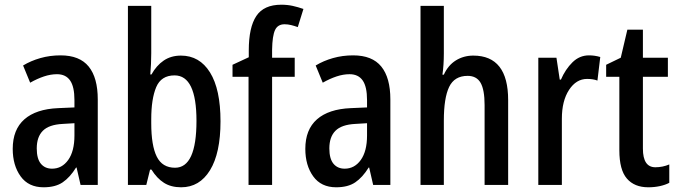

<svg xmlns="http://www.w3.org/2000/svg" viewBox="-20 -785 2879 815"><path d="M237 -550Q318 -550 356.5 -502.5Q395 -455 395 -363V0H322L305 -74H303Q277 -32 246 -11Q215 10 165 10Q101 10 67.5 -36.5Q34 -83 34 -153Q34 -235 83.5 -278.5Q133 -322 227 -326L296 -329V-360Q296 -417 277.5 -443.5Q259 -470 222 -470Q195 -470 166.5 -460.5Q138 -451 108 -434L78 -507Q111 -527 151.5 -538.5Q192 -550 237 -550ZM296 -262 246 -259Q188 -256 162 -230Q136 -204 136 -155Q136 -111 153.5 -90Q171 -69 201 -69Q243 -69 269.5 -106Q296 -143 296 -210Z M622 -760V-559Q622 -538 621 -514.5Q620 -491 618 -469H623Q644 -507 675 -528Q706 -549 748 -549Q827 -549 871.5 -477.5Q916 -406 916 -270Q916 -135 871.5 -62.5Q827 10 749 10Q706 10 676 -9Q646 -28 623 -65H617L601 0H523V-760ZM721 -465Q664 -465 643 -415Q622 -365 622 -279V-262Q622 -167 645.5 -120Q669 -73 723 -73Q814 -73 814 -272Q814 -465 721 -465Z M1231 -459H1135V0H1035V-459H967V-510L1036 -542V-571Q1036 -669 1068 -717Q1100 -765 1174 -765Q1200 -765 1222.5 -760Q1245 -755 1268 -747L1244 -670Q1230 -675 1216 -678.5Q1202 -682 1188 -682Q1159 -682 1147.5 -657.5Q1136 -633 1135 -574V-540H1231Z M1479 -550Q1560 -550 1598.5 -502.5Q1637 -455 1637 -363V0H1564L1547 -74H1545Q1519 -32 1488 -11Q1457 10 1407 10Q1343 10 1309.5 -36.5Q1276 -83 1276 -153Q1276 -235 1325.5 -278.5Q1375 -322 1469 -326L1538 -329V-360Q1538 -417 1519.5 -443.5Q1501 -470 1464 -470Q1437 -470 1408.5 -460.5Q1380 -451 1350 -434L1320 -507Q1353 -527 1393.5 -538.5Q1434 -550 1479 -550ZM1538 -262 1488 -259Q1430 -256 1404 -230Q1378 -204 1378 -155Q1378 -111 1395.5 -90Q1413 -69 1443 -69Q1485 -69 1511.5 -106Q1538 -143 1538 -210Z M1864 -760V-558Q1864 -508 1858 -468H1864Q1882 -508 1915 -528.5Q1948 -549 1989 -549Q2137 -549 2137 -360V0H2037V-339Q2037 -404 2020 -433.5Q2003 -463 1965 -463Q1909 -463 1886.5 -416Q1864 -369 1864 -273V0H1765V-760Z M2480 -550Q2505 -550 2528 -543L2516 -443Q2498 -450 2472 -450Q2426 -450 2395.5 -403.5Q2365 -357 2365 -281V0H2265V-540H2342L2356 -447H2361Q2380 -491 2410 -520.5Q2440 -550 2480 -550Z M2762 -75Q2777 -75 2792 -78Q2807 -81 2821 -87V-9Q2804 0 2781 5Q2758 10 2732 10Q2673 10 2641 -27Q2609 -64 2609 -147V-459H2553V-510L2615 -540L2643 -659H2709V-540H2815V-459H2709V-154Q2709 -75 2762 -75Z"/></svg>

Font: Avrile Sans Condensed Medium
Style: Regular
Weight: 500
Width: 3
Designer: Monotype Design Team
Foundry: Monotype Imaging Inc.
Version: Version 2.001;September 10, 2019;FontCreator 11.5.0.2425 64-